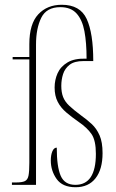

<svg xmlns="http://www.w3.org/2000/svg" viewBox="-20 -775 488 805"><path d="M297 10Q242 10 217.5 -24.5Q193 -59 193 -102Q193 -125 199.5 -140.5Q206 -156 218 -156Q218 -76 234.5 -38Q251 0 296 0Q382 0 382 -130Q382 -186 364 -212.5Q346 -239 311 -263Q281 -284 258 -303.5Q235 -323 222 -348Q209 -373 209 -408Q209 -440 221.5 -468Q234 -496 263.5 -513.5Q293 -531 343 -529Q343 -596 334 -644Q325 -692 301 -718.5Q277 -745 233 -745Q175 -745 153 -700.5Q131 -656 131 -588V0H30V-10H47Q72 -10 84 -15.5Q96 -21 99.5 -38.5Q103 -56 103 -93V-526H33V-536H103V-590Q103 -675 140.5 -715Q178 -755 239 -755Q316 -755 343.5 -695.5Q371 -636 371 -519H330Q292 -519 272 -503.5Q252 -488 244.5 -464.5Q237 -441 237 -415Q237 -388 244.5 -368.5Q252 -349 270.5 -331.5Q289 -314 320 -291Q344 -274 364.5 -255Q385 -236 397.5 -207.5Q410 -179 410 -133Q410 -65 380.5 -27.5Q351 10 297 10Z"/></svg>

Font: Noto Serif Display ExtraCondensed Thin
Style: Regular
Weight: 100
Width: 2
Designer: Monotype Design Team
Foundry: Monotype Imaging Inc.
Version: Version 2.009